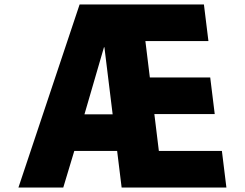

<svg xmlns="http://www.w3.org/2000/svg" viewBox="-20 -845 1103 865"><path d="M314.7 -165H507.7L528 0H1000L979.7 -165H695.7L675.4 -331H947.4L927.1 -496H655.1L635 -660H919L898.7 -825H338.7L63 0H265ZM487.5 -330H360.5L448.4 -632H450.4Z"/></svg>

Font: Hussar
Style: BdOpOblOne
Weight: 700
Foundry: Cannot Into Space Fonts
Version: Version 2.00